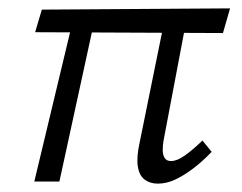

<svg xmlns="http://www.w3.org/2000/svg" viewBox="-20 -434 579 459"><path d="M357 5Q339 5 326 -4.5Q313 -14 309.5 -36Q306 -58 314 -94L378 -409H430L371 -98Q369 -87 369 -75.5Q369 -64 373.5 -56.5Q378 -49 389 -49Q403 -49 421.5 -62Q440 -75 464 -98L486 -71Q464 -48 441.5 -31Q419 -14 398.5 -4.5Q378 5 357 5ZM62 0 160 -409H211L122 0ZM513 -355 64 -357 80 -411 530 -414Z"/></svg>

Font: Ysabeau Office
Style: Italic
Weight: 400
Italic angle: -12°
Designer: Christian Thalmann (Catharsis Fonts)
Version: Version 2.001;gftools[0.9.30]; featfreeze: tnum,lnum,ss02